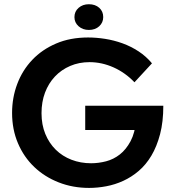

<svg xmlns="http://www.w3.org/2000/svg" viewBox="-20 -889 838 917"><path d="M405.5 8.5Q446 8.5 487.6 0.6Q529.2 -7.2 568.6 -25.2Q608 -43.2 642.6 -72.7Q677.2 -102.2 703.1 -145.7Q729 -189.2 744.5 -248.1Q760 -307 760 -384H387V-268H673L630.2 -314.8Q624.7 -254.3 603.5 -214.5Q582.2 -174.8 552.4 -151.4Q522.5 -128 486.6 -118.6Q450.7 -109.3 415 -109.3Q365 -109.3 321.5 -126Q278 -142.8 246.3 -174Q214.5 -205.3 196.4 -249.4Q178.3 -293.5 178.3 -348.5Q178.3 -402.2 195 -446.7Q211.8 -491.2 242.4 -523.6Q273 -556 315.3 -574.1Q357.5 -592.2 407.7 -592.2Q436.7 -592.2 465.7 -585.9Q494.7 -579.5 522.6 -567Q550.5 -554.5 575.7 -536.5Q601 -518.5 622.2 -496L705.8 -586.5Q678 -620 641.8 -643.7Q605.5 -667.5 565 -682.1Q524.5 -696.7 482.1 -703.4Q439.7 -710 400.7 -710Q315 -710 247.9 -681.1Q180.7 -652.3 133.9 -602.9Q87 -553.5 62.4 -488.1Q37.7 -422.8 37.7 -349.5Q37.7 -270.5 65.9 -204.6Q94 -138.7 143.6 -91.5Q193.2 -44.2 260.4 -17.9Q327.5 8.5 405.5 8.5ZM404.5 -746Q434.8 -746 453.9 -763.6Q473 -781.2 473 -807.4Q473 -834.8 453.9 -851.8Q434.8 -868.8 404.5 -868.8Q375.1 -868.8 355.3 -851.5Q335.5 -834.2 335.5 -807.1Q335.5 -781.2 355.3 -763.6Q375.1 -746 404.5 -746Z"/></svg>

Font: Tilda Sans VF
Style: Regular
Weight: 400
Designer: ParaType Ltd
Foundry: ParaType Ltd
Version: Version 1.010